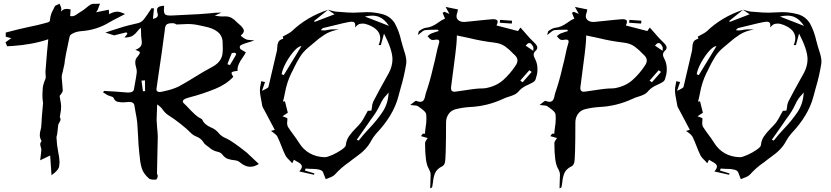

<svg xmlns="http://www.w3.org/2000/svg" viewBox="-20 -890 4504 1041"><path d="M259.3 60.1 252 -46.9 197.8 -21Q200.7 -48.8 202.1 -56.2Q204.1 -70.3 204.1 -81.1Q203.6 -85.4 201.7 -90.8Q198.2 -100.6 198.2 -107.9Q198.2 -116.7 205.6 -125.5Q195.8 -141.1 195.8 -156.7Q195.8 -171.9 200.2 -186Q203.6 -198.2 204.1 -209.5Q205.6 -248 213.4 -331.1Q213.4 -335.4 212.4 -340.3V-340.8Q210 -349.6 210 -377.4Q210 -390.1 211.7 -411.4Q213.4 -432.6 226.6 -462.9Q228 -467.3 228 -473.6Q228 -478.5 227.3 -484.6Q226.6 -490.7 226.6 -497.1V-503.4Q236.8 -635.7 239.7 -654.8L241.7 -677.2Q156.2 -647.9 45.9 -640.6L18.6 -639.2L9.8 -660.6L41 -683.1L11.2 -690.9V-713.4L41 -721.2Q76.7 -731 137.2 -744.1Q183.1 -752.9 228.5 -765.6Q242.7 -769 247.1 -772.5Q251.5 -775.9 251.5 -785.6Q253.9 -812.5 268.1 -836.9Q272 -845.2 275.9 -853Q279.8 -860.8 289.6 -863.3L302.7 -870.1L308.6 -856.4Q312.5 -848.6 312.5 -841.8L311 -826.7Q321.3 -841.8 342.3 -841.8Q349.1 -841.8 362.8 -838.9L360.4 -803.2Q365.2 -801.8 369.6 -801.8Q384.3 -801.8 403.8 -817.4Q412.1 -823.2 421.4 -828.6Q434.1 -835.9 446 -846.4Q458 -856.9 471.2 -865.2Q478.5 -869.6 491.7 -869.6L497.1 -869.1Q506.3 -869.1 522.5 -870.1L516.1 -855L513.7 -847.2Q510.7 -836.9 503.4 -826.7L500.5 -823.2L569.8 -837.4L571.8 -813Q595.2 -826.7 615.7 -826.7Q627 -826.7 637.7 -822.3L658.2 -814L617.7 -793Q594.7 -781.7 572.3 -768.6Q502.9 -726.6 420.4 -721.2Q385.7 -718.3 363.3 -701.7Q359.4 -698.2 356.9 -689.5L350.6 -659.2Q335.4 -588.9 333 -570.3Q331.1 -560.5 331.1 -559.1V-556.2Q331.1 -547.4 324.7 -522L320.3 -501.5Q314.5 -483.9 314.5 -471.2Q315.4 -453.6 317.4 -436.3Q319.3 -418.9 320.3 -401.4Q320.3 -395.5 317.9 -390.9Q315.4 -386.2 313 -383.1Q310.5 -379.9 309.6 -377.9Q307.1 -374.5 304.7 -372.1L303.2 -370.1Q304.2 -359.9 306.6 -349.6Q310.5 -332.5 311.5 -314Q311.5 -293.9 307.1 -272L304.2 -254.9Q308.1 -249.5 308.1 -243.7Q308.1 -234.9 300.8 -224.1Q296.9 -217.3 295.4 -211.4Q294.4 -207.5 292 -179.2Q291 -162.1 286.1 -146.5L287.1 -133.3Q288.1 -105.5 294.9 -70.3Q302.7 -31.2 302.7 -12.7Q302.7 -2.9 300.5 12.7Q298.3 28.3 274.4 48.3Z M1227.1 -537.6 1234.9 -551.3Q1260.7 -593.3 1260.7 -596.2Q1260.7 -597.2 1259.5 -599.1Q1258.3 -601.1 1256.1 -602.5Q1253.9 -604 1252.4 -604Q1236.8 -604 1235.4 -599.1Q1224.6 -573.7 1212.9 -541.5ZM846.2 -391.1Q851.6 -391.1 858.4 -392.8Q865.2 -394.5 872.1 -396Q914.6 -404.8 948.7 -420.9Q993.2 -445.3 1035.2 -471.7Q1081.5 -501 1130.9 -527.3Q1177.2 -551.8 1185.5 -593.3Q1188 -609.4 1188 -626Q1188 -634.3 1187.5 -642.8Q1187 -651.4 1187 -660.2Q1186.5 -728.5 1085.9 -747.1L1063.5 -752Q1030.8 -759.8 997.6 -759.8Q981 -759.8 962.9 -758.3L936.5 -757.3Q935.5 -757.8 933.6 -759Q931.6 -760.3 927.5 -762.2Q923.3 -764.2 913.1 -764.2Q888.7 -764.2 881.3 -754.9Q874 -745.6 873.5 -726.6Q857.4 -602.5 838.9 -481.9Q828.1 -411.1 828.1 -406.2Q828.1 -391.1 846.2 -391.1ZM754.9 -395.5 766.6 -396 766.1 -454.1 747.1 -453.1ZM815.9 84Q795.9 84 788.6 78.6Q757.8 52.2 748.8 22.2Q739.7 -7.8 737.8 -39.1Q736.8 -48.8 735.4 -58.1Q730 -106.4 728.5 -154.8Q727.1 -189.9 724.1 -225.1Q721.2 -251 715.8 -276.9Q711.9 -296.4 709 -316.4Q707 -337.4 680.2 -337.4Q674.8 -337.4 668 -336.4Q657.7 -335 647.9 -335Q634.8 -335 618.9 -337.9Q603 -340.8 594.7 -360.8Q592.8 -364.7 576.9 -369.1Q561 -373.5 545.9 -384.8L538.6 -389.2Q538.6 -389.6 539.1 -389.6Q541.5 -393.6 544.4 -397Q620.6 -393.1 666 -388.7L675.8 -388.2Q705.6 -388.2 707 -410.2Q709.5 -428.2 713.4 -446.8Q718.8 -473.1 721.7 -499.5Q721.7 -513.2 717.5 -526.4Q713.4 -539.6 713.4 -551.8Q713.4 -570.3 725.1 -582Q738.3 -598.1 738.3 -604.5Q738.3 -605 737.3 -608.2Q736.3 -611.3 713.9 -620.1Q737.3 -628.4 744.6 -641.6Q749 -649.9 749 -660.2Q749 -665.5 748 -670.9Q744.6 -693.4 744.6 -717.3L743.7 -739.7Q733.4 -731.4 725.6 -721.2Q715.8 -707.5 700.4 -697Q685.1 -686.5 654.8 -686.5L670.9 -707L665.5 -714.8L598.6 -698.2Q590.3 -701.2 551.3 -713.4Q569.8 -719.2 586.4 -725.1Q658.7 -749 693.4 -756.3Q713.4 -760.3 732.4 -765.6Q750.5 -772.5 760.3 -785.6Q776.4 -806.6 790.5 -828.6Q795.9 -837.4 801.8 -845.7L814.9 -844.2L809.1 -787.6Q835.9 -792.5 835.9 -809.1Q835.9 -813.5 833.7 -820.3Q831.5 -827.1 831.5 -836.9Q831.5 -857.4 869.6 -858.9Q868.7 -850.1 868.7 -834.5Q868.7 -814.9 878.9 -809.6Q886.7 -805.7 902.8 -805.7L918 -806.2Q960 -809.1 1002.4 -810.5Q1060.1 -812.5 1112.8 -817.4Q1145 -821.8 1180.7 -821.8L1144.5 -805.2Q1153.3 -804.2 1160.6 -802.7Q1172.4 -800.8 1189 -800.8L1200.2 -801.3Q1221.2 -801.3 1236.1 -792.7Q1251 -784.2 1262.2 -771.5Q1265.6 -768.6 1268.8 -765.4Q1272 -762.2 1276.4 -758.8Q1292.5 -745.6 1300.3 -731Q1302.2 -727.1 1302.2 -723.1Q1302.2 -710.9 1285.6 -697.8Q1285.6 -696.3 1289.8 -692.6Q1293.9 -689 1300.5 -684.3Q1307.1 -679.7 1313.7 -676.8Q1320.3 -673.8 1336.4 -672.9Q1345.7 -672.4 1358.9 -670.9Q1343.8 -665 1326.2 -660.2Q1305.7 -654.3 1291.5 -647.9Q1279.8 -642.6 1279.8 -635.3Q1279.8 -633.3 1281.2 -627.7Q1282.7 -622.1 1313 -606.4Q1305.7 -591.8 1295.4 -577.6Q1267.6 -539.6 1267.6 -512.7L1268.1 -505.4Q1235.4 -503.4 1235.4 -494.1Q1235.4 -487.8 1245.1 -473.6Q1206.1 -432.1 1147.9 -408.7Q1076.2 -379.4 1005.9 -361.8Q997.6 -359.4 985.4 -355Q971.2 -348.1 971.2 -340.3Q971.2 -336.9 973.6 -333Q979.5 -328.1 991.2 -315.9Q1044.4 -258.3 1063 -250.5Q1074.2 -246.1 1077.6 -239.7Q1087.9 -214.4 1124.5 -198.7Q1149.4 -189 1166.5 -167.5Q1181.2 -149.9 1207 -139.6Q1239.3 -125 1316.9 -63.5L1383.3 -1Q1359.9 14.2 1336.9 14.2Q1309.1 14.2 1282.2 -8.8Q1270.5 -19.5 1251.7 -21.2Q1232.9 -22.9 1216.3 -28.3Q1199.7 -33.7 1187 -50.3Q1177.7 -63.5 1160.6 -66.9Q1132.8 -72.8 1113.3 -91.3Q1105 -97.7 1096.7 -103.5Q1088.4 -109.4 1082.5 -119.6Q1069.8 -139.6 1045.4 -149.4Q1029.3 -155.3 1016.6 -167.5Q995.1 -189.9 957.5 -219.5Q919.9 -249 894.5 -264.2Q875.5 -276.4 863.5 -293.9Q851.6 -311.5 832 -323.7L829.1 -239.7Q830.1 -218.8 832 -197.3Q835 -172.4 835.4 -147.5Q835 -97.2 831.1 51.3Q831.5 54.2 833.5 57.4Q835.4 60.5 835.4 64.5Q832.5 81.5 826.2 83.5Q821.3 84 815.9 84Z M1758.3 -836.9 1682.6 -775.9 1687 -771.5Q1776.9 -805.7 1793.9 -812.5ZM2088.9 -749.5Q2064.9 -786.6 2034.2 -798.8Q2017.6 -805.2 1997.6 -805.2Q1979.5 -805.2 1958 -800.3Q1993.7 -786.1 2030.3 -772.5ZM1518.6 -482.9 1614.3 -640.1Q1598.1 -639.6 1575 -613.8Q1551.8 -587.9 1532 -552.5Q1512.2 -517.1 1506.8 -487.8ZM1924.8 -127.9Q1950.7 -161.1 1981 -192.9Q2022 -235.4 2053.5 -282.2Q2085 -329.1 2086.9 -388.7L2077.1 -376.5Q2055.2 -355 2042 -324.7Q2022.5 -282.7 1992.2 -244.1Q1981.4 -229.5 1972.2 -214.8L1932.1 -157.7L1914.1 -132.3ZM1741.2 -37.6Q1755.4 -38.1 1782 -50Q1808.6 -62 1831.1 -77.4Q1853.5 -92.8 1855 -102.5Q1857.4 -130.4 1872.6 -151.9Q1887.7 -173.3 1907.2 -192.9Q1923.8 -209 1938 -226.6Q1950.2 -244.1 1961.4 -266.1L1974.1 -289.1L1993.7 -290.5L1996.6 -308.1Q1997.6 -325.2 2003.4 -338.4Q2034.2 -397.9 2067.4 -457L2088.9 -495.6Q2107.9 -532.7 2107.9 -568.8Q2107.9 -619.1 2062 -708Q2051.3 -670.4 2044.9 -645.5H2032.7Q2041.5 -665.5 2041.5 -682.6Q2041.5 -730 1978 -754.9Q1960.4 -762.2 1945.3 -762.2Q1941.9 -762.2 1931.6 -760.7Q1921.4 -759.3 1904.8 -741.2Q1906.2 -748 1906.2 -753.4Q1906.2 -772.5 1886.2 -772.5Q1869.1 -772.5 1735.4 -738.8Q1733.4 -738.3 1731 -737.5Q1728.5 -736.8 1723.1 -730.5L1719.7 -726.1Q1727.5 -725.1 1734.9 -725.1Q1746.6 -725.1 1755.9 -727.5Q1770.5 -731 1791 -731Q1796.4 -731 1803.2 -730.5Q1810.1 -730 1817.4 -730Q1772 -722.7 1740.2 -702.4Q1708.5 -682.1 1681.2 -657.2Q1667.5 -645 1653.3 -633.8Q1624.5 -610.4 1606.9 -582.3Q1589.4 -554.2 1575.2 -524.9Q1567.9 -508.3 1559.1 -492.7Q1534.7 -441.9 1524.9 -386.2Q1520.5 -362.3 1514.2 -338.9Q1518.1 -339.4 1522 -340.3L1524.9 -340.8L1540.5 -278.8L1511.7 -259.8Q1530.8 -251.5 1537.6 -249.5L1538.1 -240.2L1536.6 -223.6Q1536.6 -211.4 1541 -202.6Q1555.7 -179.7 1571.5 -158.9Q1587.4 -138.2 1600.1 -117.7Q1647.5 -40.5 1741.2 -37.6ZM1758.3 -836.9Q1758.8 -836.9 1758.8 -837.4Q1782.7 -829.6 1799.8 -827.1L1831.1 -824.7Q1864.7 -821.3 1897.9 -821.3Q1916 -821.3 1934.6 -822.8Q1953.1 -824.2 1971.2 -824.2Q2009.8 -824.2 2052.5 -813.5Q2095.2 -802.7 2120.1 -764.6Q2144.5 -719.7 2155.3 -669.4L2163.6 -639.2L2169.9 -618.7Q2183.1 -580.6 2183.1 -557.6Q2183.1 -551.3 2182.6 -545.4Q2171.9 -478 2151.9 -411.1L2139.2 -364.3Q2112.3 -263.2 2019.5 -165.5Q2002.9 -146.5 1991.2 -124.5Q1967.3 -78.6 1910.6 -39.6Q1900.9 -32.7 1891.6 -25.4Q1882.3 -18.1 1872.1 -10.3Q1829.6 18.6 1796.4 55.7Q1785.2 67.4 1764.2 74.2Q1754.4 77.6 1746.1 81.5Q1741.2 70.8 1738 60.5Q1734.9 50.3 1731 42.5Q1722.7 25.4 1665.5 25.4H1661.6Q1648.9 24.9 1636.7 23.9Q1635.7 29.3 1633.3 34.7L1684.6 50.3L1682.6 57.6L1603 39.6Q1616.7 23.4 1616.7 13.2Q1616.7 -1.5 1589.8 -14.2Q1581.1 -18.6 1573.7 -23.9L1564.5 -4.9L1551.8 -18.6Q1536.1 -32.2 1527.3 -47.9Q1515.1 -73.2 1505.4 -99.1Q1495.6 -125 1483.9 -149.4Q1477.1 -160.6 1462.9 -170.4Q1456.1 -174.8 1449.2 -180.2L1469.7 -186L1456.1 -211.9Q1431.6 -256.8 1408.2 -302.2Q1407.7 -302.2 1407.7 -302.7Q1402.8 -310.5 1401.4 -318.8Q1399.9 -327.1 1398.4 -335.9Q1389.2 -379.9 1389.2 -401.4Q1389.2 -417.5 1393.6 -433.6Q1395 -441.4 1396 -449.7L1417 -445.3L1400.4 -397.5Q1408.2 -401.9 1416.5 -405.3Q1434.1 -413.6 1435.5 -418.9Q1440.9 -439 1481.9 -617.2Q1483.4 -626 1483.4 -634.8Q1483.4 -648.9 1488.8 -661.4Q1494.1 -673.8 1515.6 -680.2Q1515.6 -685.5 1512.7 -690.4V-691.4Q1522 -696.8 1530.8 -701.2Q1549.3 -710 1562 -720.7Q1642.6 -798.3 1758.3 -836.9ZM1758.3 -836.9 1757.8 -837.4H1758.3Z M2444.3 -392.6Q2449.7 -392.6 2456.1 -394Q2560.1 -410.2 2582 -410.2H2588.4Q2599.6 -410.2 2610.8 -411.6Q2669.9 -421.9 2708.3 -456.1Q2746.6 -490.2 2775.9 -535.2Q2785.6 -549.3 2785.6 -562Q2785.6 -576.7 2772.5 -589.8L2762.7 -599.1Q2742.7 -621.1 2718.8 -638.2Q2694.8 -655.3 2658.2 -659.2Q2591.3 -667 2522 -684.1L2457 -697.8L2456.5 -677.2Q2456.5 -645 2425.8 -418.9L2425.3 -412.1Q2425.3 -392.6 2444.3 -392.6ZM2871.6 -614.3 2872.1 -631.3Q2871.6 -636.7 2867.2 -642.6Q2858.9 -656.7 2850.1 -656.7Q2848.6 -656.7 2844.5 -655.8Q2840.3 -654.8 2830.1 -642.6ZM2813.5 -443.8 2862.8 -500 2850.1 -509.3 2800.8 -453.1ZM2754.9 -762.2 2689.9 -766.6 2691.4 -782.2 2756.3 -777.8ZM2312.5 130.9Q2313 123.5 2313 115.7Q2314 72.8 2314.5 69.1Q2314.9 65.4 2314.9 61Q2314.9 51.8 2313 43.5Q2308.6 31.7 2302.7 21Q2284.7 -10.3 2284.7 -113.3Q2284.7 -122.1 2292 -131.3Q2295.4 -135.7 2298.8 -141.6L2262.7 -151.9L2272.5 -165.5Q2280.8 -164.6 2283.7 -164.6L2287.1 -195.3Q2292 -221.7 2292 -247.6Q2292 -258.8 2291 -270Q2289.1 -279.8 2278.6 -289.3Q2268.1 -298.8 2255.9 -307.1Q2250.5 -310.5 2246.1 -314Q2239.3 -318.4 2224.1 -318.8Q2215.8 -319.3 2204.6 -320.8Q2212.9 -327.1 2219.7 -333Q2231.9 -343.3 2236.3 -343.3Q2249 -337.9 2257.8 -337.9Q2262.7 -337.9 2269.5 -340.6Q2276.4 -343.3 2280.5 -353.5Q2284.7 -363.8 2286.1 -374L2288.6 -383.8Q2312 -451.7 2327.6 -521.5Q2332.5 -542.5 2337.9 -563Q2342.3 -580.6 2345.7 -598.1Q2351.1 -626 2359.4 -652.8Q2361.8 -659.7 2361.8 -664.6Q2361.8 -675.3 2349.1 -675.3Q2340.8 -675.3 2336.4 -673.8L2324.2 -673.3Q2315.4 -673.3 2303.7 -687.5L2297.9 -693.8L2304.2 -698.7Q2310.5 -705.1 2318.4 -708.5Q2332 -713.9 2346.7 -718.3L2358.9 -721.7Q2357.9 -722.7 2356.7 -724.6Q2355.5 -726.6 2354 -729Q2303.2 -729 2284.2 -726.6Q2272.9 -723.6 2260.7 -711.9Q2253.9 -706.1 2245.6 -699.7L2248 -709.5Q2249 -720.7 2254.4 -723.1Q2275.9 -738.3 2290.5 -739.7Q2320.8 -741.7 2357.4 -768.6Q2375 -782.2 2393.1 -789.1L2388.7 -798.8L2379.9 -820.3L2389.2 -826.2Q2399.9 -821.3 2417 -814.5L2396 -852.5Q2396.5 -852.1 2462.9 -838.9Q2461.9 -835.4 2461.9 -832.5Q2460.9 -826.7 2459.5 -821.8Q2455.1 -811 2455.1 -802.2Q2455.1 -791 2462.4 -783.2Q2473.6 -771 2496.6 -771L2504.9 -771.5Q2643.6 -786.1 2653.3 -786.1Q2678.2 -786.1 2678.2 -772Q2678.2 -764.2 2671.9 -752L2788.6 -721.7L2801.8 -740.7L2824.7 -714.8Q2850.6 -683.6 2879.4 -656.2Q2893.1 -643.1 2893.1 -631.8Q2893.1 -623.5 2885.3 -616.2Q2873.5 -605 2873.5 -595.2Q2873.5 -583.5 2880.4 -572.3Q2894 -545.4 2894 -518.1Q2894 -517.1 2893.6 -502.4Q2893.1 -487.8 2883.8 -459.5Q2882.3 -455.1 2878.9 -451.2Q2871.6 -442.9 2844.2 -430.7Q2814 -418.5 2795.4 -398.4Q2783.7 -383.8 2769 -377Q2754.4 -370.1 2738.8 -365.7Q2723.1 -361.3 2709 -354.5Q2623 -314 2525.9 -309.6Q2486.3 -307.1 2448.7 -297.4Q2424.8 -290.5 2411.6 -270.8Q2398.4 -251 2398.4 -226.6Q2398.4 -30.3 2392.1 -7.8Q2387.7 5.9 2379.4 10.7Q2348.1 25.9 2338.9 48.6Q2329.6 71.3 2327.6 97.2Q2326.2 109.9 2323.7 122.1Q2323.7 127.4 2312.5 130.9Z M3145.5 -392.6Q3150.9 -392.6 3157.2 -394Q3261.2 -410.2 3283.2 -410.2H3289.6Q3300.8 -410.2 3312 -411.6Q3371.1 -421.9 3409.4 -456.1Q3447.8 -490.2 3477.1 -535.2Q3486.8 -549.3 3486.8 -562Q3486.8 -576.7 3473.6 -589.8L3463.9 -599.1Q3443.8 -621.1 3419.9 -638.2Q3396 -655.3 3359.4 -659.2Q3292.5 -667 3223.1 -684.1L3158.2 -697.8L3157.7 -677.2Q3157.7 -645 3127 -418.9L3126.5 -412.1Q3126.5 -392.6 3145.5 -392.6ZM3572.8 -614.3 3573.2 -631.3Q3572.8 -636.7 3568.4 -642.6Q3560.1 -656.7 3551.3 -656.7Q3549.8 -656.7 3545.7 -655.8Q3541.5 -654.8 3531.2 -642.6ZM3514.6 -443.8 3564 -500 3551.3 -509.3 3502 -453.1ZM3456.1 -762.2 3391.1 -766.6 3392.6 -782.2 3457.5 -777.8ZM3013.7 130.9Q3014.2 123.5 3014.2 115.7Q3015.1 72.8 3015.6 69.1Q3016.1 65.4 3016.1 61Q3016.1 51.8 3014.2 43.5Q3009.8 31.7 3003.9 21Q2985.8 -10.3 2985.8 -113.3Q2985.8 -122.1 2993.2 -131.3Q2996.6 -135.7 3000 -141.6L2963.9 -151.9L2973.6 -165.5Q2981.9 -164.6 2984.9 -164.6L2988.3 -195.3Q2993.2 -221.7 2993.2 -247.6Q2993.2 -258.8 2992.2 -270Q2990.2 -279.8 2979.7 -289.3Q2969.2 -298.8 2957 -307.1Q2951.7 -310.5 2947.3 -314Q2940.4 -318.4 2925.3 -318.8Q2917 -319.3 2905.8 -320.8Q2914.1 -327.1 2920.9 -333Q2933.1 -343.3 2937.5 -343.3Q2950.2 -337.9 2959 -337.9Q2963.9 -337.9 2970.7 -340.6Q2977.5 -343.3 2981.7 -353.5Q2985.8 -363.8 2987.3 -374L2989.7 -383.8Q3013.2 -451.7 3028.8 -521.5Q3033.7 -542.5 3039.1 -563Q3043.5 -580.6 3046.9 -598.1Q3052.2 -626 3060.5 -652.8Q3063 -659.7 3063 -664.6Q3063 -675.3 3050.3 -675.3Q3042 -675.3 3037.6 -673.8L3025.4 -673.3Q3016.6 -673.3 3004.9 -687.5L2999 -693.8L3005.4 -698.7Q3011.7 -705.1 3019.5 -708.5Q3033.2 -713.9 3047.9 -718.3L3060.1 -721.7Q3059.1 -722.7 3057.9 -724.6Q3056.6 -726.6 3055.2 -729Q3004.4 -729 2985.4 -726.6Q2974.1 -723.6 2961.9 -711.9Q2955.1 -706.1 2946.8 -699.7L2949.2 -709.5Q2950.2 -720.7 2955.6 -723.1Q2977.1 -738.3 2991.7 -739.7Q3022 -741.7 3058.6 -768.6Q3076.2 -782.2 3094.2 -789.1L3089.8 -798.8L3081.1 -820.3L3090.3 -826.2Q3101.1 -821.3 3118.2 -814.5L3097.2 -852.5Q3097.7 -852.1 3164.1 -838.9Q3163.1 -835.4 3163.1 -832.5Q3162.1 -826.7 3160.6 -821.8Q3156.2 -811 3156.2 -802.2Q3156.2 -791 3163.6 -783.2Q3174.8 -771 3197.8 -771L3206.1 -771.5Q3344.7 -786.1 3354.5 -786.1Q3379.4 -786.1 3379.4 -772Q3379.4 -764.2 3373 -752L3489.7 -721.7L3502.9 -740.7L3525.9 -714.8Q3551.8 -683.6 3580.6 -656.2Q3594.2 -643.1 3594.2 -631.8Q3594.2 -623.5 3586.4 -616.2Q3574.7 -605 3574.7 -595.2Q3574.7 -583.5 3581.5 -572.3Q3595.2 -545.4 3595.2 -518.1Q3595.2 -517.1 3594.7 -502.4Q3594.2 -487.8 3585 -459.5Q3583.5 -455.1 3580.1 -451.2Q3572.8 -442.9 3545.4 -430.7Q3515.1 -418.5 3496.6 -398.4Q3484.9 -383.8 3470.2 -377Q3455.6 -370.1 3439.9 -365.7Q3424.3 -361.3 3410.2 -354.5Q3324.2 -314 3227.1 -309.6Q3187.5 -307.1 3149.9 -297.4Q3126 -290.5 3112.8 -270.8Q3099.6 -251 3099.6 -226.6Q3099.6 -30.3 3093.3 -7.8Q3088.9 5.9 3080.6 10.7Q3049.3 25.9 3040 48.6Q3030.8 71.3 3028.8 97.2Q3027.3 109.9 3024.9 122.1Q3024.9 127.4 3013.7 130.9Z M4008.8 -836.9 3933.1 -775.9 3937.5 -771.5Q4027.3 -805.7 4044.4 -812.5ZM4339.4 -749.5Q4315.4 -786.6 4284.7 -798.8Q4268.1 -805.2 4248 -805.2Q4230 -805.2 4208.5 -800.3Q4244.1 -786.1 4280.8 -772.5ZM3769 -482.9 3864.7 -640.1Q3848.6 -639.6 3825.4 -613.8Q3802.2 -587.9 3782.5 -552.5Q3762.7 -517.1 3757.3 -487.8ZM4175.3 -127.9Q4201.2 -161.1 4231.4 -192.9Q4272.5 -235.4 4304 -282.2Q4335.4 -329.1 4337.4 -388.7L4327.6 -376.5Q4305.7 -355 4292.5 -324.7Q4272.9 -282.7 4242.7 -244.1Q4231.9 -229.5 4222.7 -214.8L4182.6 -157.7L4164.6 -132.3ZM3991.7 -37.6Q4005.9 -38.1 4032.5 -50Q4059.1 -62 4081.5 -77.4Q4104 -92.8 4105.5 -102.5Q4107.9 -130.4 4123 -151.9Q4138.2 -173.3 4157.7 -192.9Q4174.3 -209 4188.5 -226.6Q4200.7 -244.1 4211.9 -266.1L4224.6 -289.1L4244.1 -290.5L4247.1 -308.1Q4248 -325.2 4253.9 -338.4Q4284.7 -397.9 4317.9 -457L4339.4 -495.6Q4358.4 -532.7 4358.4 -568.8Q4358.4 -619.1 4312.5 -708Q4301.8 -670.4 4295.4 -645.5H4283.2Q4292 -665.5 4292 -682.6Q4292 -730 4228.5 -754.9Q4210.9 -762.2 4195.8 -762.2Q4192.4 -762.2 4182.1 -760.7Q4171.9 -759.3 4155.3 -741.2Q4156.7 -748 4156.7 -753.4Q4156.7 -772.5 4136.7 -772.5Q4119.6 -772.5 3985.8 -738.8Q3983.9 -738.3 3981.4 -737.5Q3979 -736.8 3973.6 -730.5L3970.2 -726.1Q3978 -725.1 3985.4 -725.1Q3997.1 -725.1 4006.3 -727.5Q4021 -731 4041.5 -731Q4046.9 -731 4053.7 -730.5Q4060.5 -730 4067.9 -730Q4022.5 -722.7 3990.7 -702.4Q3959 -682.1 3931.6 -657.2Q3918 -645 3903.8 -633.8Q3875 -610.4 3857.4 -582.3Q3839.8 -554.2 3825.7 -524.9Q3818.4 -508.3 3809.6 -492.7Q3785.2 -441.9 3775.4 -386.2Q3771 -362.3 3764.6 -338.9Q3768.6 -339.4 3772.5 -340.3L3775.4 -340.8L3791 -278.8L3762.2 -259.8Q3781.2 -251.5 3788.1 -249.5L3788.6 -240.2L3787.1 -223.6Q3787.1 -211.4 3791.5 -202.6Q3806.2 -179.7 3822 -158.9Q3837.9 -138.2 3850.6 -117.7Q3897.9 -40.5 3991.7 -37.6ZM4008.8 -836.9Q4009.3 -836.9 4009.3 -837.4Q4033.2 -829.6 4050.3 -827.1L4081.5 -824.7Q4115.2 -821.3 4148.4 -821.3Q4166.5 -821.3 4185.1 -822.8Q4203.6 -824.2 4221.7 -824.2Q4260.3 -824.2 4303 -813.5Q4345.7 -802.7 4370.6 -764.6Q4395 -719.7 4405.8 -669.4L4414.1 -639.2L4420.4 -618.7Q4433.6 -580.6 4433.6 -557.6Q4433.6 -551.3 4433.1 -545.4Q4422.4 -478 4402.3 -411.1L4389.6 -364.3Q4362.8 -263.2 4270 -165.5Q4253.4 -146.5 4241.7 -124.5Q4217.8 -78.6 4161.1 -39.6Q4151.4 -32.7 4142.1 -25.4Q4132.8 -18.1 4122.6 -10.3Q4080.1 18.6 4046.9 55.7Q4035.6 67.4 4014.6 74.2Q4004.9 77.6 3996.6 81.5Q3991.7 70.8 3988.5 60.5Q3985.4 50.3 3981.4 42.5Q3973.1 25.4 3916 25.4H3912.1Q3899.4 24.9 3887.2 23.9Q3886.2 29.3 3883.8 34.7L3935.1 50.3L3933.1 57.6L3853.5 39.6Q3867.2 23.4 3867.2 13.2Q3867.2 -1.5 3840.3 -14.2Q3831.5 -18.6 3824.2 -23.9L3814.9 -4.9L3802.2 -18.6Q3786.6 -32.2 3777.8 -47.9Q3765.6 -73.2 3755.9 -99.1Q3746.1 -125 3734.4 -149.4Q3727.5 -160.6 3713.4 -170.4Q3706.5 -174.8 3699.7 -180.2L3720.2 -186L3706.5 -211.9Q3682.1 -256.8 3658.7 -302.2Q3658.2 -302.2 3658.2 -302.7Q3653.3 -310.5 3651.9 -318.8Q3650.4 -327.1 3648.9 -335.9Q3639.6 -379.9 3639.6 -401.4Q3639.6 -417.5 3644 -433.6Q3645.5 -441.4 3646.5 -449.7L3667.5 -445.3L3650.9 -397.5Q3658.7 -401.9 3667 -405.3Q3684.6 -413.6 3686 -418.9Q3691.4 -439 3732.4 -617.2Q3733.9 -626 3733.9 -634.8Q3733.9 -648.9 3739.3 -661.4Q3744.6 -673.8 3766.1 -680.2Q3766.1 -685.5 3763.2 -690.4V-691.4Q3772.5 -696.8 3781.2 -701.2Q3799.8 -710 3812.5 -720.7Q3893.1 -798.3 4008.8 -836.9ZM4008.8 -836.9 4008.3 -837.4H4008.8Z"/></svg>

Font: Unutterable
Style: Regular
Weight: 400
Designer: GGBotNet
Foundry: f0n7.com
Version: 1.00